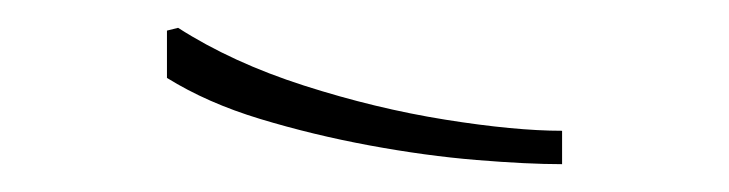

<svg xmlns="http://www.w3.org/2000/svg" viewBox="-20 -873 524 138"><path d="M108 -853Q147 -828 198.5 -811.5Q250 -795 300 -787Q350 -779 384 -779V-755Q359 -755 322.5 -758Q286 -761 245.5 -768.5Q205 -776 167 -787.5Q129 -799 100 -817V-851Z"/></svg>

Font: Phudu Light Light
Style: Regular
Weight: 300
Version: Version 1.005;gftools[0.9.23]